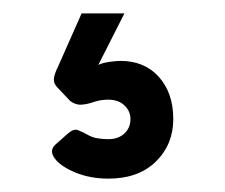

<svg xmlns="http://www.w3.org/2000/svg" viewBox="-20 -47 336 287"><path d="M142 220Q115 220 93 211Q71 202 62 190Q53 178 63 169L81 153Q90 145 96.5 147.5Q103 150 113 155.5Q123 161 142 161Q157 161 166 152.5Q175 144 175 131Q175 119 166 110.5Q157 102 142 102Q130 102 120 105.5Q110 109 101.5 109.5Q93 110 85 104L66 84Q60 78 60.5 71Q61 64 67 52L102 -27H166L127 50Q133 47 143.5 45.5Q154 44 160 44Q196 44 217.5 68Q239 92 239 131Q239 169 213 194.5Q187 220 142 220Z"/></svg>

Font: Rubik
Style: Bold
Weight: 700
Designer: Hubert and Fischer
Foundry: Hubert and Fischer
Version: Version 2.300;gftools[0.9.30]